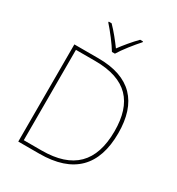

<svg xmlns="http://www.w3.org/2000/svg" viewBox="-218 -1086 1128 1222"><g transform="rotate(30 346.0 -474.5)"><path d="M334 -792H356C380 -833 435 -902 472 -943V-949H451C414 -912 373 -862 345 -824C317 -862 278 -912 241 -949H220V-943C257 -902 310 -833 334 -792ZM628 -364C628 -591 516 -714 280 -714H103V0H257C507 0 628 -125 628 -364ZM601 -363C601 -136 489 -25 260 -25H129V-689H270C502 -689 601 -575 601 -363Z"/></g></svg>

Font: Noto Sans Gurmukhi Thin
Style: Regular
Weight: 100
Designer: Jelle Bosma - Monotype Design Team
Foundry: Monotype Imaging Inc.
Version: Version 2.004